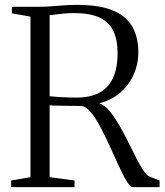

<svg xmlns="http://www.w3.org/2000/svg" viewBox="-20 -771 678 791"><path d="M26 0V-27.5L105.5 -41V-702.5L29 -716V-743H138Q164.5 -743 191 -745Q217.5 -747 244.2 -749Q271 -751 296.5 -751Q392.5 -751 447.8 -726.8Q503 -702.5 526.5 -658.8Q550 -615 550 -556.5Q550 -507 530.5 -463.5Q511 -420 475 -389Q439 -358 389 -345.5Q409.5 -339 429.2 -316Q449 -293 468.2 -260.2Q487.5 -227.5 505.2 -192Q523 -156.5 539 -124.5Q555 -92.5 569.2 -70.8Q583.5 -49 594 -44.5L637.5 -27V0H528Q517 0 502.5 -23.2Q488 -46.5 471 -83.8Q454 -121 435 -163Q416 -205 396.2 -243Q376.5 -281 356 -306.5Q335.5 -332 315.5 -334.5Q304 -334.5 285 -334.8Q266 -335 245.5 -335.2Q225 -335.5 208.2 -336Q191.5 -336.5 184.5 -337V-41L287 -27.5V0ZM295 -369Q352.5 -369 389.8 -389.2Q427 -409.5 445.8 -450.2Q464.5 -491 464.5 -552Q464.5 -604.5 448 -641.2Q431.5 -678 392.5 -697.5Q353.5 -717 286.5 -717Q261.5 -717 242.2 -715.2Q223 -713.5 208.8 -711.2Q194.5 -709 184.5 -708V-374.5Q201 -372.5 222.5 -371.2Q244 -370 263.5 -369.5Q283 -369 295 -369Z"/></svg>

Font: Merriweather 96pt Light
Style: Regular
Weight: 300
Version: Version 2.100